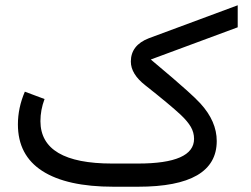

<svg xmlns="http://www.w3.org/2000/svg" viewBox="-20 -708 951 728"><path d="M148.9 -332.5Q133.3 -291 133.3 -248.5Q133.8 -87.9 405.3 -87.9H502.9Q715.8 -87.9 715.8 -181.6Q715.8 -205.6 703.6 -226.8Q691.4 -248 665 -272.9Q623.5 -311.5 531.2 -384.3Q476.1 -427.2 476.1 -474.6Q476.1 -536.6 544.4 -563L881.3 -688V-604.5L551.8 -482.4Q610.4 -433.1 633.5 -413.3Q656.7 -393.6 689.2 -364.5Q721.7 -335.4 739.7 -315.9Q801.8 -248 801.8 -173.3Q801.8 0 503.4 0H410.2Q233.4 0 140.6 -59.6Q47.9 -119.1 47.9 -236.3Q47.9 -299.3 74.2 -360.4Z"/></svg>

Font: Vazir FD
Style: FD
Weight: 400
Foundry: Based on Dejavu fonts, by Saber Rastikerdar
Version: Version 26.0.0